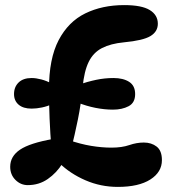

<svg xmlns="http://www.w3.org/2000/svg" viewBox="-20 -733 681 753"><path d="M442 0Q375 0 315 -26Q255 -52 211 -95L225 -92Q202 -55 167.5 -31Q133 -7 89 -7Q61 -7 40.5 -27.5Q20 -48 20 -79Q20 -120 58.5 -146Q97 -172 188 -188L182 -148Q177 -207 174.5 -267.5Q172 -328 172 -382Q172 -503 210 -575.5Q248 -648 314.5 -680.5Q381 -713 467 -713Q536 -713 567.5 -693.5Q599 -674 599 -640Q599 -609 570 -591.5Q541 -574 466 -567Q414 -562 380 -544.5Q346 -527 328 -490.5Q310 -454 304 -391Q298 -326 285.5 -264.5Q273 -203 259 -148L249 -184Q295 -168 337 -161Q379 -154 417 -154Q458 -154 487 -164Q516 -174 544 -174Q574 -174 594.5 -158Q615 -142 615 -105Q615 -58 569.5 -29Q524 0 442 0ZM104 -307Q71 -307 53 -322.5Q35 -338 35 -364Q35 -392 53 -409.5Q71 -427 104 -427Q121 -427 142 -421.5Q163 -416 181 -406L282 -399Q324 -413 357.5 -420Q391 -427 425 -427Q463 -427 486.5 -412Q510 -397 510 -364Q510 -330 484.5 -316.5Q459 -303 423 -303Q390 -303 354.5 -310Q319 -317 284 -331L185 -325Q166 -316 144.5 -311.5Q123 -307 104 -307Z"/></svg>

Font: DynaPuff
Style: Regular
Weight: 400
Designer: Toshi Omagari, Jennifer Daniel
Foundry: Google Fonts
Version: Version 2.000